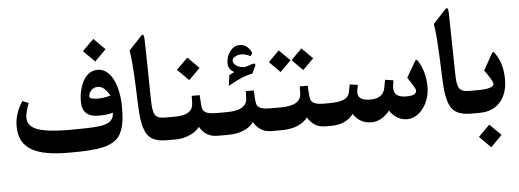

<svg xmlns="http://www.w3.org/2000/svg" viewBox="-59 -943 3711 1372"><g transform="rotate(-5 1796.5 -257.5)"><path d="M566.4 -686 647.5 -605 728.5 -686 647.5 -767.1ZM417.5 -134.3C315.4 -134.3 240.7 -143.1 193.4 -160.2C146 -177.2 122.1 -206.5 122.1 -248.5C122.1 -272.9 130.9 -307.1 148.4 -350.6L104 -368.7C66.4 -311.5 47.4 -252.9 47.4 -193.4C47.4 -26.9 171.9 27.8 406.2 27.8C449.2 27.8 486.3 27.3 517.1 25.9C547.9 24.4 577.6 22 606.4 18.1C663.1 10.3 696.8 -1 729.5 -22.5C762.2 -43.9 778.3 -69.8 792 -110.4C805.7 -150.9 809.6 -197.8 809.6 -262.7C809.6 -314 804.2 -363.8 789.1 -414.6C766.6 -486.8 725.6 -544.4 655.8 -544.4C613.3 -544.4 576.2 -517.1 554.7 -476.1C532.7 -435.1 520 -383.3 520 -330.1C520 -292 529.8 -263.7 549.3 -245.1C568.4 -226.6 598.1 -217.3 638.7 -217.3C679.2 -217.3 712.9 -221.2 740.7 -229.5C740.2 -211.4 737.3 -196.3 728.5 -184.6C724.1 -178.2 719.2 -172.9 714.8 -168.5C705.1 -159.2 683.6 -151.9 667.5 -147.5C659.2 -145 647.9 -143.1 632.8 -141.6C617.7 -139.6 604 -138.2 591.8 -137.7C579.6 -136.7 563 -136.2 542 -135.7C521 -135.3 502 -134.8 484.9 -134.8C467.8 -134.3 445.3 -134.3 417.5 -134.3ZM584 -358.9C584 -376.5 590.3 -391.6 603.5 -404.3C616.7 -416.5 631.3 -422.9 648.4 -422.9C682.1 -422.9 706.5 -401.4 735.4 -352.5C699.2 -343.8 669.9 -339.4 647.9 -339.4C605.5 -339.4 584 -345.7 584 -358.9Z M1019.5 -342.8C1016.6 -548.3 1014.2 -675.8 1012.7 -724.1C1010.7 -774.9 1003.4 -776.4 977.5 -745.6L898.9 -661.6C901.4 -647.5 903.3 -633.3 905.3 -618.2C907.2 -603 909.2 -585 910.6 -564.9C912.1 -544.4 913.1 -527.8 914.1 -514.6C915 -501.5 916 -481.4 917.5 -454.1C918.9 -426.8 919.9 -408.2 920.4 -397.9C920.9 -387.7 921.4 -365.2 922.9 -331.5C924.3 -297.9 924.8 -276.4 925.3 -268.1C926.8 -231 928.7 -199.7 932.1 -173.8C938.5 -122.6 951.2 -79.6 971.2 -52.2C998.5 -15.6 1041 0 1110.8 0H1121.1C1132.8 0 1135.7 -15.1 1135.7 -55.7V-106C1135.7 -147.5 1133.3 -162.6 1121.1 -162.6H1110.8C1073.2 -162.6 1050.8 -170.4 1038.6 -188.5C1033.2 -196.3 1028.8 -207.5 1026.4 -222.2C1023.4 -236.3 1022 -250.5 1021.5 -263.7C1021 -276.9 1020 -298.3 1019.5 -328.1V-342.8Z M1116.2 -162.6C1096.7 -162.6 1094.2 -149.4 1094.2 -106.9V-55.2C1094.2 -13.7 1096.7 0 1116.2 0H1171.4C1206.1 0 1239.3 -6.8 1271 -20.5C1302.7 -33.7 1327.1 -52.2 1344.2 -75.2C1374 -25.9 1413.1 0 1473.1 0H1483.9C1496.1 0 1498.5 -14.6 1498.5 -55.7V-106C1498.5 -147.5 1496.1 -162.6 1483.9 -162.6H1472.7C1425.3 -162.6 1403.8 -171.4 1389.2 -184.6C1384.8 -188.5 1381.8 -194.3 1379.4 -202.6C1375 -218.3 1374.5 -227.5 1373 -251.5L1370.1 -300.3H1313L1311.5 -249.5C1310.1 -190.4 1270 -162.6 1174.8 -162.6ZM1224.1 -494.6 1305.2 -413.6 1386.2 -494.6 1305.2 -575.7Z M1479 -162.6C1459.5 -162.6 1457 -149.4 1457 -106.9V-55.2C1457 -13.7 1459.5 0 1479 0H1548.8C1630.9 0 1697.3 -27.8 1731.9 -75.2C1761.7 -25.9 1800.3 0 1860.4 0H1871.1C1883.3 0 1885.7 -14.6 1885.7 -55.7V-106C1885.7 -147.5 1883.3 -162.6 1871.1 -162.6H1859.9C1812.5 -162.6 1790.5 -171.4 1776.9 -184.6C1772.5 -188.5 1769.5 -194.3 1767.1 -202.6C1762.7 -218.8 1762.2 -227.5 1760.7 -251.5L1757.8 -300.3H1700.7L1699.2 -249.5C1697.8 -191.4 1648.9 -162.6 1552.2 -162.6ZM1587.9 -509.3C1587.9 -480 1602.5 -458 1631.3 -443.4C1623 -439 1610.8 -433.1 1595.2 -425.8L1593.8 -424.8V-423.8L1583 -348.1L1586.9 -350.6C1610.8 -363.8 1631.3 -374.5 1648.9 -383.3C1683.6 -400.4 1722.2 -414.6 1757.3 -420.9L1759.3 -422.4L1781.2 -468.8C1783.7 -473.6 1785.2 -478 1785.2 -481.4C1785.2 -487.8 1781.2 -491.2 1773.9 -491.2C1769 -491.2 1761.7 -489.3 1751.5 -485.8C1751 -485.4 1749.5 -485.4 1747.1 -483.9C1724.1 -475.6 1716.8 -472.7 1703.1 -472.7C1683.1 -472.7 1665 -478 1649.4 -488.3C1633.8 -498.5 1626 -510.3 1626 -524.4C1626 -536.1 1633.3 -545.9 1647.5 -553.7C1661.6 -561 1676.3 -564.9 1691.4 -564.9C1708.5 -564.9 1730 -559.1 1755.9 -547.4L1757.8 -546.9L1770.5 -567.9L1770 -568.8C1752 -611.3 1723.1 -632.3 1684.6 -632.3C1658.2 -632.3 1635.7 -620.1 1616.7 -595.7C1597.7 -571.3 1587.9 -542.5 1587.9 -509.3Z M1866.2 -162.6C1846.7 -162.6 1844.2 -149.4 1844.2 -106.9V-55.2C1844.2 -13.7 1846.7 0 1866.2 0H1936C2018.1 0 2084.5 -27.8 2119.1 -75.2C2148.9 -25.9 2187.5 0 2247.6 0H2258.3C2270.5 0 2272.9 -14.6 2272.9 -55.7V-106C2272.9 -147.5 2270.5 -162.6 2258.3 -162.6H2247.1C2199.7 -162.6 2177.7 -171.4 2164.1 -184.6C2159.7 -188.5 2156.7 -194.3 2154.3 -202.6C2149.9 -218.8 2149.4 -227.5 2147.9 -251.5L2145 -300.3H2087.9L2086.4 -249.5C2085 -191.4 2036.1 -162.6 1939.5 -162.6ZM1960.4 -569.8 1883.3 -492.2 1960.4 -414.6 2038.1 -492.2ZM2123 -414.6 2200.7 -492.2 2123 -569.8 2045.9 -492.2Z M2253.4 -162.6C2233.9 -162.6 2231.4 -149.4 2231.4 -106.9V-55.2C2231.4 -13.7 2233.9 0 2253.4 0H2289.6C2358.4 0 2411.1 -23.9 2447.8 -72.3C2473.6 -27.3 2518.6 0 2577.1 0C2624.5 0 2668.5 -24.4 2708.5 -72.8C2735.4 -27.8 2781.7 0 2832.5 0C2864.3 0 2892.6 -11.2 2918.5 -33.2C2969.7 -77.1 2997.1 -147.5 2997.1 -218.3C2997.1 -287.6 2981 -348.6 2949.2 -400.9C2939 -418.5 2933.6 -424.8 2922.9 -406.2L2858.4 -294.9C2895 -241.2 2913.6 -209.5 2913.6 -199.7C2913.6 -174.8 2889.6 -162.6 2841.3 -162.6C2781.2 -162.6 2751.5 -185.1 2751.5 -229.5C2751.5 -231.9 2752 -236.8 2752.4 -243.2L2758.3 -285.6L2699.2 -294.4L2689 -239.3C2680.2 -188 2644.5 -162.6 2582 -162.6C2522.9 -162.6 2493.7 -181.6 2493.7 -219.7C2493.7 -222.7 2494.1 -227.1 2494.6 -232.9L2502 -274.9L2444.8 -283.7L2434.1 -229C2426.3 -184.1 2382.8 -162.6 2289.6 -162.6Z M3201.7 -342.8C3198.7 -548.3 3196.3 -675.8 3194.8 -724.1C3192.9 -774.9 3185.5 -776.4 3159.7 -745.6L3081.1 -661.6C3083.5 -647.5 3085.4 -633.3 3087.4 -618.2C3089.4 -603 3091.3 -585 3092.8 -564.9C3094.2 -544.4 3095.2 -527.8 3096.2 -514.6C3097.2 -501.5 3098.1 -481.4 3099.6 -454.1C3101.1 -426.8 3102.1 -408.2 3102.5 -397.9C3103 -387.7 3103.5 -365.2 3105 -331.5C3106.4 -297.9 3106.9 -276.4 3107.4 -268.1C3108.9 -231 3110.8 -199.7 3114.3 -173.8C3120.6 -122.6 3133.3 -79.6 3153.3 -52.2C3180.7 -15.6 3223.1 0 3293 0H3303.2C3314.9 0 3317.9 -15.1 3317.9 -55.7V-106C3317.9 -147.5 3315.4 -162.6 3303.2 -162.6H3293C3255.4 -162.6 3232.9 -170.4 3220.7 -188.5C3215.3 -196.3 3210.9 -207.5 3208.5 -222.2C3205.6 -236.3 3204.1 -250.5 3203.6 -263.7C3203.1 -276.9 3202.1 -298.3 3201.7 -328.1V-342.8Z M3332 170.9 3413.1 252 3494.1 170.9 3413.1 89.8ZM3298.3 -162.6C3278.8 -162.6 3276.4 -149.4 3276.4 -106.9V-55.2C3276.4 -13.7 3278.8 0 3298.3 0H3350.6C3415 0 3464.8 -20.5 3500.5 -61C3535.6 -101.6 3553.2 -154.8 3553.2 -221.7C3553.2 -295.9 3538.6 -352.5 3502 -408.7C3495.1 -418.9 3489.7 -424.3 3486.3 -424.3C3482.4 -424.3 3477.1 -418 3470.7 -405.8L3410.6 -298.3C3425.8 -278.3 3439 -258.8 3450.7 -239.3C3462.4 -219.7 3468.3 -206.1 3468.3 -198.7C3468.3 -174.8 3428.7 -162.6 3349.6 -162.6Z"/></g></svg>

Font: Parastoo
Style: Bold
Weight: 700
Foundry: Saber Rastikerdar (saber.rastikerdar@gmail.com)
Version: Version 2.0.1